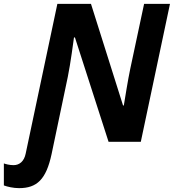

<svg xmlns="http://www.w3.org/2000/svg" viewBox="-120 -734 900 994"><path d="M-21 240C71 240 119 195 147 64L231 -336C245 -404 261 -525 263 -540H268L442 0H609L760 -714H626L554 -376C542 -319 528 -230 521 -188H517L351 -714H177L13 61C5 101 -19 121 -50 121C-72 121 -92 115 -100 112V226C-81 233 -51 240 -21 240Z"/></svg>

Font: Noto Sans
Style: Bold Italic
Weight: 700
Italic angle: -12°
Designer: Monotype Design Team
Foundry: Monotype Imaging Inc.
Version: Version 2.013